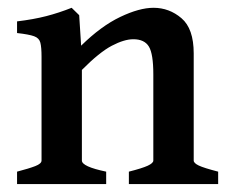

<svg xmlns="http://www.w3.org/2000/svg" viewBox="-20 -463 580 483"><path d="M304.2 0V-31.2Q337.4 -39.6 351.6 -46.1Q365.7 -52.7 365.7 -59.1V-275.9Q365.7 -327.6 354.5 -345.9Q343.3 -364.3 315.4 -364.3Q292.5 -364.3 261.2 -347.9Q230 -331.5 186 -287.1V-59.1Q186 -43.9 247.1 -31.2V0H22.9V-31.2Q53.2 -39.1 68.8 -45.2Q84.5 -51.3 84.5 -59.1V-320.3Q84.5 -344.2 81.5 -355.7Q78.6 -367.2 65.9 -371.8Q53.2 -376.5 22.9 -379.9V-409.2Q64 -414.1 96.2 -422.4Q128.4 -430.7 160.2 -443.4L179.2 -424.8L184.1 -348.1Q234.4 -397.5 282.5 -420.4Q330.6 -443.4 366.2 -443.4Q405.8 -443.4 436.5 -417.2Q467.3 -391.1 467.3 -328.6V-59.1Q467.3 -52.7 480 -46.6Q492.7 -40.5 528.8 -31.2V0Z"/></svg>

Font: Namdhinggo SemiBold
Style: Regular
Weight: 600
Designer: Victor Gaultney
Foundry: SIL International
Version: Version 3.001